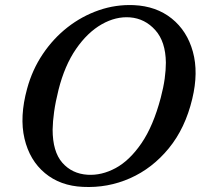

<svg xmlns="http://www.w3.org/2000/svg" viewBox="-20 -734 812 768"><path d="M515 -713.5Q605 -709.5 666.8 -660Q728.5 -610.5 751.5 -527.2Q774.5 -444 749 -338.5Q721 -221 655.2 -140.8Q589.5 -60.5 500.2 -21Q411 18.5 311.5 13.5Q221 9.5 159.8 -41.5Q98.5 -92.5 78 -179.5Q57.5 -266.5 88.5 -379.5Q109 -455 151 -517.5Q193 -580 250.2 -624.8Q307.5 -669.5 375.2 -693Q443 -716.5 515 -713.5ZM330 -35Q386.5 -31.5 442.2 -61.5Q498 -91.5 545.5 -160.5Q593 -229.5 623 -343Q634 -384.5 638.8 -419.5Q643.5 -454.5 643.5 -483.5Q642.5 -567.5 601.2 -613.5Q560 -659.5 500.5 -664.5Q443.5 -669 386.8 -636.8Q330 -604.5 284.2 -538.2Q238.5 -472 214 -374.5Q202 -326.5 196.5 -287Q191 -247.5 190.5 -216Q190.5 -127.5 229.2 -83.2Q268 -39 330 -35Z"/></svg>

Font: Fraunces 9pt Soft
Style: Italic
Weight: 400
Italic angle: -16°
Version: Version 1.000;[0bf87f6ff]